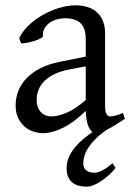

<svg xmlns="http://www.w3.org/2000/svg" viewBox="-20 -489 499 726"><path d="M171.9 -48.8Q201.2 -48.8 234.1 -63.7Q267.1 -78.6 304.2 -110.8V-238.3L246.1 -227.1Q212.9 -221.2 188.7 -210Q164.6 -198.7 148.9 -183.6Q133.3 -168.5 126 -150.1Q118.7 -131.8 118.7 -111.8Q118.7 -92.3 124.5 -80.1Q130.4 -67.9 138.9 -60.8Q147.5 -53.7 156.5 -51.3Q165.5 -48.8 171.9 -48.8ZM452.1 -40Q410.6 -11.2 383.5 1.7Q356.4 14.6 342.8 14.6Q326.7 14.6 315.9 -7.8Q305.2 -30.3 304.2 -69.8Q282.2 -47.9 260.3 -31.7Q238.3 -15.6 217.3 -5.4Q196.3 4.9 177.5 9.8Q158.7 14.6 143.1 14.6Q125.5 14.6 106.9 8.8Q88.4 2.9 73.5 -9.8Q58.6 -22.5 48.8 -42.5Q39.1 -62.5 39.1 -90.8Q39.1 -119.6 49.6 -145.8Q60.1 -171.9 80.8 -193.4Q101.6 -214.8 132.3 -230.7Q163.1 -246.6 204.1 -254.9L304.2 -274.9V-342.8Q304.2 -359.4 300.3 -373.8Q296.4 -388.2 287.1 -398.7Q277.8 -409.2 262 -414.8Q246.1 -420.4 222.2 -419.9Q206.5 -419.4 191.4 -414.6Q176.3 -409.7 165 -400.9Q153.8 -392.1 147.5 -380.1Q141.1 -368.2 142.6 -353.5Q143.1 -349.1 132.6 -343.5Q122.1 -337.9 107.7 -333.5Q93.3 -329.1 79.3 -326.7Q65.4 -324.2 59.6 -325.7L52.7 -344.7Q64 -369.1 86.9 -391.6Q109.9 -414.1 139.4 -431.2Q168.9 -448.2 201.9 -458.5Q234.9 -468.8 265.6 -468.8Q319.3 -468.8 348.4 -440.7Q377.4 -412.6 377.4 -362.3V-86.9Q377.4 -66.4 382.8 -57.6Q388.2 -48.8 397 -48.8Q403.8 -48.8 414.6 -51.3Q425.3 -53.7 444.8 -62L452.1 -40ZM417 146Q406.7 159.2 392.8 171.9Q378.9 184.6 364.3 194.6Q349.6 204.6 335 210.7Q320.3 216.8 308.1 216.8Q293.9 216.8 280.3 213.9Q266.6 210.9 255.9 203.1Q245.1 195.3 238.5 181.6Q231.9 168 231.9 146Q231.9 102.1 270.3 60.3Q308.6 18.6 382.3 -21L404.3 -11.7Q369.1 9.8 347.7 30.3Q326.2 50.8 314.5 68.8Q302.7 86.9 298.8 102.1Q294.9 117.2 294.9 128.9Q294.9 147 306.6 155.5Q318.4 164.1 336.9 164.1Q349.1 164.1 366.9 155.3Q384.8 146.5 405.3 127.9L417 146Z"/></svg>

Font: Gentium
Style: Regular
Weight: 400
Designer: J. Victor Gaultney
Version: Version 1.03; 2011; OFL 1.1 release